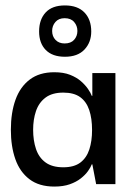

<svg xmlns="http://www.w3.org/2000/svg" viewBox="-20 -678 480 707"><path d="M180 9Q124 9 88.5 -18Q53 -45 36.5 -92Q20 -139 20 -200Q20 -263 37 -310.5Q54 -358 89.5 -385Q125 -412 180 -412Q214 -412 238 -402.5Q262 -393 278 -379Q294 -365 304 -350.5Q314 -336 318 -325H320V-409H405V0H334L320 -73H318Q314 -62 304 -48Q294 -34 277.5 -21Q261 -8 237 0.5Q213 9 180 9ZM213 -62Q253 -62 276 -79.5Q299 -97 309 -128Q319 -159 319 -199Q319 -242 308.5 -273Q298 -304 275 -320.5Q252 -337 213 -337Q172 -337 147.5 -318.5Q123 -300 112.5 -269Q102 -238 102 -200Q102 -161 112.5 -129.5Q123 -98 147.5 -80Q172 -62 213 -62ZM219 -469Q173 -469 148.5 -494Q124 -519 124 -562Q124 -606 148 -632Q172 -658 219 -658Q266 -658 291 -632Q316 -606 316 -562Q316 -522 291 -495.5Q266 -469 219 -469ZM218 -518Q241 -518 253 -531.5Q265 -545 265 -564Q265 -583 253 -597Q241 -611 218 -611Q196 -611 184 -597Q172 -583 172 -564Q172 -544 184.5 -531Q197 -518 218 -518Z"/></svg>

Font: Darker Grotesque Light SemiBold
Style: Regular
Weight: 600
Version: Version 1.000;gftools[0.9.28]